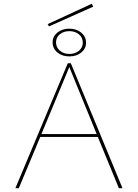

<svg xmlns="http://www.w3.org/2000/svg" viewBox="-20 -991 726 1011"><path d="M495 -270H192L79 0H61L337 -658H353L625 0H606ZM489 -285 345 -638 198 -285ZM231 -864 463 -971 471 -956 238 -852ZM257 -768Q257 -799 282 -819.5Q307 -840 345 -840Q383 -840 408 -819Q433 -798 433 -766Q433 -735 408 -714.5Q383 -694 345 -694Q307 -694 282 -715Q257 -736 257 -768ZM416 -766Q416 -793 396 -810Q376 -827 345 -827Q315 -827 295 -810.5Q275 -794 275 -768Q275 -742 295 -724.5Q315 -707 345 -707Q376 -707 396 -724Q416 -741 416 -766Z"/></svg>

Font: Ysabeau Thin
Style: Regular
Weight: 200
Designer: Christian Thalmann (Catharsis Fonts)
Version: Version 0.003